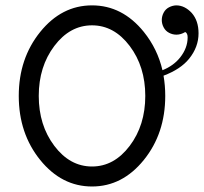

<svg xmlns="http://www.w3.org/2000/svg" viewBox="-20 -674 748 704"><path d="M317.4 -63.5Q398.4 -63.5 455.6 -139.2Q512.7 -214.8 512.7 -322.3Q512.7 -429.7 455.6 -505.4Q398.4 -581.1 317.4 -581.1Q236.3 -581.1 179.2 -505.4Q122.1 -429.7 122.1 -322.3Q122.1 -214.8 179.2 -139.2Q236.3 -63.5 317.4 -63.5ZM317.4 9.8Q206.1 9.8 127.4 -87.4Q48.8 -184.6 48.8 -322.3Q48.8 -459.5 127.4 -556.9Q206.1 -654.3 317.4 -654.3Q428.7 -654.3 507.3 -557.1Q557.6 -494.6 575.7 -416.5Q616.7 -433.1 640.6 -463.4Q668 -498 668 -537.1Q668 -552.2 659.2 -556.6Q643.1 -546.9 627 -546.9Q612.8 -546.9 599.9 -553.7Q586.9 -560.5 580.1 -573.5Q573.2 -586.4 573.2 -600.6Q573.2 -614.7 580.1 -627.7Q586.9 -640.6 599.6 -647.2Q612.3 -653.8 626 -654.3Q657.2 -654.3 683.1 -626.5Q708 -598.1 708 -551.8Q708 -501.5 673.3 -458.5Q642.1 -419.9 579.6 -396.5Q585.9 -360.8 585.9 -322.3Q585.9 -184.6 507.3 -87.4Q428.7 9.8 317.4 9.8Z"/></svg>

Font: Catrinity
Style: Regular
Weight: 400
Designer: Alexander Lange
Foundry: High-Logic / Made with FontCreator
Version: Version 2.090;May 20, 2024;FontCreator 15.0.0.2974 64-bit